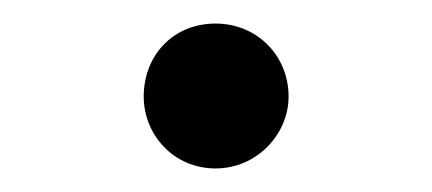

<svg xmlns="http://www.w3.org/2000/svg" viewBox="-20 -128 367 163"><path d="M163 15C198 15 225 -14 225 -46C225 -81 198 -108 163 -108C127 -108 102 -81 102 -46C102 -14 127 15 163 15Z"/></svg>

Font: Harano Aji Mincho CN
Style: Regular
Weight: 400
Foundry: Masamichi Hosoda
Version: HaranoAjiMinchoCN-Regular version 20230610;ttx 4.39.4